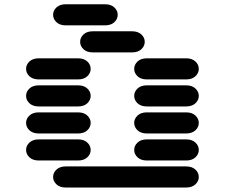

<svg xmlns="http://www.w3.org/2000/svg" viewBox="-20 -881 1040 888"><path d="M284.2 -13.7H840.8Q868.2 -13.7 883.8 -28.3Q899.4 -43 899.4 -62.5Q899.4 -82 883.8 -96.7Q868.2 -111.3 840.8 -111.3H284.2Q256.8 -111.3 241.2 -96.7Q225.6 -82 225.6 -62.5Q225.6 -43 241.2 -28.3Q256.8 -13.7 284.2 -13.7ZM159.2 -138.7H340.8Q368.2 -138.7 383.8 -153.3Q399.4 -168 399.4 -187.5Q399.4 -207 383.8 -221.7Q368.2 -236.3 340.8 -236.3H159.2Q131.8 -236.3 116.2 -221.7Q100.6 -207 100.6 -187.5Q100.6 -168 116.2 -153.3Q131.8 -138.7 159.2 -138.7ZM659.2 -138.7H840.8Q868.2 -138.7 883.8 -153.3Q899.4 -168 899.4 -187.5Q899.4 -207 883.8 -221.7Q868.2 -236.3 840.8 -236.3H659.2Q631.8 -236.3 616.2 -221.7Q600.6 -207 600.6 -187.5Q600.6 -168 616.2 -153.3Q631.8 -138.7 659.2 -138.7ZM159.2 -263.7H340.8Q368.2 -263.7 383.8 -278.3Q399.4 -293 399.4 -312.5Q399.4 -332 383.8 -346.7Q368.2 -361.3 340.8 -361.3H159.2Q131.8 -361.3 116.2 -346.7Q100.6 -332 100.6 -312.5Q100.6 -293 116.2 -278.3Q131.8 -263.7 159.2 -263.7ZM659.2 -263.7H840.8Q868.2 -263.7 883.8 -278.3Q899.4 -293 899.4 -312.5Q899.4 -332 883.8 -346.7Q868.2 -361.3 840.8 -361.3H659.2Q631.8 -361.3 616.2 -346.7Q600.6 -332 600.6 -312.5Q600.6 -293 616.2 -278.3Q631.8 -263.7 659.2 -263.7ZM159.2 -388.7H340.8Q368.2 -388.7 383.8 -403.3Q399.4 -418 399.4 -437.5Q399.4 -457 383.8 -471.7Q368.2 -486.3 340.8 -486.3H159.2Q131.8 -486.3 116.2 -471.7Q100.6 -457 100.6 -437.5Q100.6 -418 116.2 -403.3Q131.8 -388.7 159.2 -388.7ZM659.2 -388.7H840.8Q868.2 -388.7 883.8 -403.3Q899.4 -418 899.4 -437.5Q899.4 -457 883.8 -471.7Q868.2 -486.3 840.8 -486.3H659.2Q631.8 -486.3 616.2 -471.7Q600.6 -457 600.6 -437.5Q600.6 -418 616.2 -403.3Q631.8 -388.7 659.2 -388.7ZM159.2 -513.7H340.8Q368.2 -513.7 383.8 -528.3Q399.4 -543 399.4 -562.5Q399.4 -582 383.8 -596.7Q368.2 -611.3 340.8 -611.3H159.2Q131.8 -611.3 116.2 -596.7Q100.6 -582 100.6 -562.5Q100.6 -543 116.2 -528.3Q131.8 -513.7 159.2 -513.7ZM659.2 -513.7H840.8Q868.2 -513.7 883.8 -528.3Q899.4 -543 899.4 -562.5Q899.4 -582 883.8 -596.7Q868.2 -611.3 840.8 -611.3H659.2Q631.8 -611.3 616.2 -596.7Q600.6 -582 600.6 -562.5Q600.6 -543 616.2 -528.3Q631.8 -513.7 659.2 -513.7ZM409.2 -638.7H590.8Q618.2 -638.7 633.8 -653.3Q649.4 -668 649.4 -687.5Q649.4 -707 633.8 -721.7Q618.2 -736.3 590.8 -736.3H409.2Q381.8 -736.3 366.2 -721.7Q350.6 -707 350.6 -687.5Q350.6 -668 366.2 -653.3Q381.8 -638.7 409.2 -638.7ZM284.2 -763.7H465.8Q493.2 -763.7 508.8 -778.3Q524.4 -793 524.4 -812.5Q524.4 -832 508.8 -846.7Q493.2 -861.3 465.8 -861.3H284.2Q256.8 -861.3 241.2 -846.7Q225.6 -832 225.6 -812.5Q225.6 -793 241.2 -778.3Q256.8 -763.7 284.2 -763.7Z"/></svg>

Font: Sixtyfour Convergence
Style: Regular
Weight: 400
Designer: Jens Kutilek
Foundry: Jens Kutilek
Version: Version 2.001